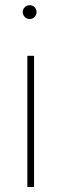

<svg xmlns="http://www.w3.org/2000/svg" viewBox="-20 -559 238 754"><path d="M123.5 -511.7Q123.5 -500.5 115.7 -492.4Q107.9 -484.4 96.7 -484.4Q85.4 -484.4 77.4 -492.4Q69.3 -500.5 69.3 -511.7Q69.3 -522.9 77.4 -530.8Q85.4 -538.6 96.7 -538.6Q107.9 -538.6 115.7 -530.8Q123.5 -522.9 123.5 -511.7ZM87.4 175.3V-339.8H113.8V175.3Z"/></svg>

Font: Vazirmatn RD FD Thin
Style: Regular
Weight: 100
Designer: Saber Rastikerdar
Foundry: Saber Rastikerdar
Version: Version 33.003